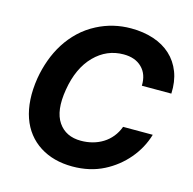

<svg xmlns="http://www.w3.org/2000/svg" viewBox="-108 -846 969 965"><g transform="rotate(15 376.0 -363.5)"><path d="M67.1 -372.9Q75.6 -423.3 92.9 -470.9Q110.1 -518.5 136.5 -560.2Q163 -601.9 199.2 -636.4Q235.4 -670.8 282.3 -695Q364 -737.2 457.7 -737.2Q522.4 -737.2 575.3 -719.6Q628.2 -702.1 665.1 -668.1Q702.1 -634.2 721.1 -585Q740.1 -535.9 737.2 -472.7H583.8Q585.6 -533 550.4 -567.1Q516 -601.2 455.3 -601.2Q367.9 -601.2 304 -536.6Q239.3 -470.9 220.2 -354.4Q201.3 -241.5 240.8 -183.6Q279.8 -126.1 359 -126.1Q390.6 -126.1 419.6 -133.9Q448.5 -141.7 473 -157Q497.5 -172.2 516.3 -195.3Q535.2 -218.4 546.2 -248.6H700.6Q690 -212.4 672.1 -179.7Q654.1 -147 630.1 -118.8Q606.2 -90.6 576.7 -67.3Q547.2 -44 513.8 -27Q441.8 9.9 350.9 9.9Q251.8 9.9 180.8 -35.5Q145.2 -58.2 119.3 -91.3Q93.4 -124.3 78.7 -166.7Q63.9 -209.2 60.7 -260.8Q57.5 -312.5 67.1 -372.9Z"/></g></svg>

Font: Inter P
Style: Bold Italic
Weight: 700
Italic angle: 9.39999°
Designer: Rasmus Andersson
Foundry: rsms
Version: Version 3.018;git-588b23468